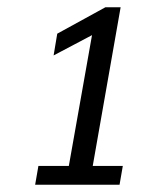

<svg xmlns="http://www.w3.org/2000/svg" viewBox="-20 -718 430 530"><path d="M86 -260H170L234 -621L128 -565L138 -625L271 -698H313L236 -260H319L310 -208H77Z"/></svg>

Font: Sarabun Light
Style: Italic
Weight: 300
Italic angle: -10°
Designer: Suppakit Chalermlarp | Katatrad Co.,Ltd.
Foundry: Cadson Demak Co.,Ltd.
Version: Version 1.000; ttfautohint (v1.6)